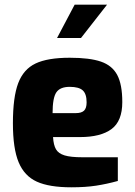

<svg xmlns="http://www.w3.org/2000/svg" viewBox="-20 -793 576 818"><path d="M35 -268Q35 -379 57.5 -438.5Q80 -498 131.5 -522.5Q183 -547 277 -547Q362 -547 410 -530.5Q458 -514 479.5 -473.5Q501 -433 501 -358Q501 -277 455 -243Q409 -209 321 -209H206Q208 -175 218.5 -157Q229 -139 255 -131Q281 -123 331 -123H482V-22Q435 -9 389.5 -2Q344 5 284 5Q190 5 137 -19Q84 -43 59.5 -101.5Q35 -160 35 -268ZM302 -311Q327 -311 338 -321.5Q349 -332 349 -357Q349 -393 332.5 -408Q316 -423 277 -423Q236 -423 220 -399.5Q204 -376 204 -311ZM298 -773H436L325 -631H223Z"/></svg>

Font: Exo ExtraBold
Style: Regular
Weight: 800
Designer: Natanael Gama
Foundry: Natanael Gama
Version: Version 1.500